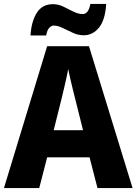

<svg xmlns="http://www.w3.org/2000/svg" viewBox="-20 -949 689 969"><path d="M472 0 432 -155H218L178 0H0L218 -716H429L649 0ZM360 -448Q355 -468 348 -496Q341 -524 334.5 -552.5Q328 -581 324 -601Q321 -581 314.5 -552.5Q308 -524 301.5 -496Q295 -468 290 -448L251 -292H399ZM134 -770Q138 -840 165.5 -884Q193 -928 248 -928Q274 -928 300 -915.5Q326 -903 350.5 -890.5Q375 -878 398 -878Q411 -878 421 -890Q431 -902 436 -929H516Q511 -848 479.5 -809.5Q448 -771 403 -771Q375 -771 348.5 -783Q322 -795 297 -807.5Q272 -820 251 -820Q240 -820 229 -809Q218 -798 213 -770Z"/></svg>

Font: Noto Sans Armenian SemiCondensed ExtraBold
Style: Regular
Weight: 800
Width: 4
Designer: Monotype Design Team
Foundry: Monotype Imaging Inc.
Version: Version 2.008; ttfautohint (v1.8.4.7-5d5b)